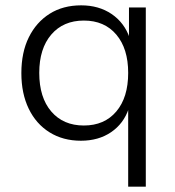

<svg xmlns="http://www.w3.org/2000/svg" viewBox="-20 -519 657 719"><path d="M460 180V-112H462Q443 -56 396 -24Q349 8 283 8Q216 8 165.5 -23.5Q115 -55 87.5 -112Q60 -169 60 -245Q60 -323 88 -379.5Q116 -436 166 -467.5Q216 -499 284 -499Q350 -499 398 -466.5Q446 -434 466 -376H463V-491H526V180ZM294 -49Q371 -49 415.5 -101.5Q460 -154 460 -246Q460 -337 415.5 -389.5Q371 -442 294 -442Q217 -442 172 -389.5Q127 -337 127 -246Q127 -154 172 -101.5Q217 -49 294 -49Z"/></svg>

Font: Nunito Sans 9pt Light
Style: Regular
Weight: 300
Version: Version 3.101;gftools[0.9.27]